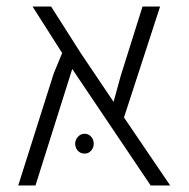

<svg xmlns="http://www.w3.org/2000/svg" viewBox="-20 -570 581 590"><path d="M503 0H443L202 -358L89 0H36L145 -344L171 -407L80 -550H137L228 -407L329 -257L351 -337L418 -550H472L361 -209ZM268 -129Q268 -116 260 -107Q252 -98 240 -98Q227 -98 219 -107Q211 -116 211 -129Q211 -140 219.5 -149.5Q228 -159 240 -159Q252 -159 260 -150Q268 -141 268 -129Z"/></svg>

Font: Assistant Light
Style: Regular
Weight: 300
Designer: Hebrew By Ben Nathan, Latin by Paul Hunt
Version: Version 2.001;PS 002.001;hotconv 1.0.88;makeotf.lib2.5.64775